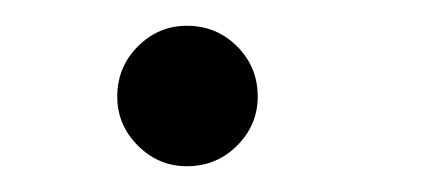

<svg xmlns="http://www.w3.org/2000/svg" viewBox="-20 -115 331 149"><path d="M71 -40Q71 -63 87 -79Q103 -95 125 -95Q148 -95 164 -79Q180 -63 180 -40Q180 -18 164 -2Q148 14 125 14Q103 14 87 -2Q71 -18 71 -40Z"/></svg>

Font: Jost
Style: Italic
Weight: 400
Italic angle: -5°
Version: Version 3.710